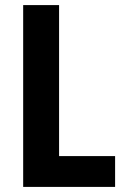

<svg xmlns="http://www.w3.org/2000/svg" viewBox="-20 -734 492 754"><path d="M71 0V-714H212V-121H432V0Z"/></svg>

Font: Noto Sans Khmer UI Condensed
Style: Bold
Weight: 700
Width: 3
Designer: Danh Hong and the Monotype Design Team
Foundry: Monotype Imaging Inc.
Version: Version 2.002; ttfautohint (v1.8.4.7-5d5b)